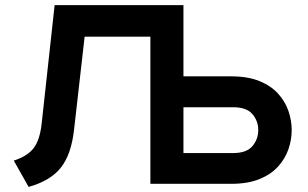

<svg xmlns="http://www.w3.org/2000/svg" viewBox="-20 -720 1206 752"><path d="M92 12 34 -91Q88 -108.5 112 -140.2Q136 -172 143 -234.5L194 -700H698.5V0H569V-576.5H311.5L270 -211.5Q259 -114.5 218 -63Q177 -11.5 92 12ZM569 0V-700H698.5V-421H885Q950.5 -421 996 -402.5Q1041.5 -384 1069.2 -353.2Q1097 -322.5 1109.8 -285.2Q1122.5 -248 1122.5 -210.5Q1122.5 -173 1109.8 -135.8Q1097 -98.5 1069.2 -67.8Q1041.5 -37 996 -18.5Q950.5 0 885 0ZM698.5 -120.5H893Q945.5 -120.5 968.5 -147.5Q991.5 -174.5 991.5 -210.5Q991.5 -246.5 968.5 -273.2Q945.5 -300 893 -300H698.5Z"/></svg>

Font: Overpass
Style: Bold
Weight: 700
Designer: Delve Withrington, Dave Bailey, Thomas Jockin
Foundry: Delve Fonts LLC
Version: Version 4.000; ttfautohint (v1.8.3)